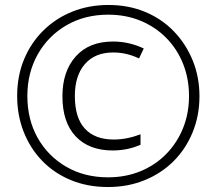

<svg xmlns="http://www.w3.org/2000/svg" viewBox="-20 -743 871 772"><path d="M414 9Q332 9 264.5 -19Q197 -47 149 -97Q101 -147 75 -213.5Q49 -280 49 -357Q49 -438 77 -505Q105 -572 155 -621Q205 -670 271.5 -696.5Q338 -723 416 -723Q497 -723 564 -695Q631 -667 679.5 -616.5Q728 -566 755 -499.5Q782 -433 782 -356Q782 -278 754.5 -211Q727 -144 678 -95Q629 -46 561.5 -18.5Q494 9 414 9ZM414 -30Q486 -30 546 -55Q606 -80 649.5 -125Q693 -170 716.5 -229Q740 -288 740 -357Q740 -426 716.5 -485.5Q693 -545 649.5 -589.5Q606 -634 546.5 -659Q487 -684 415 -684Q320 -684 246.5 -641Q173 -598 131.5 -524Q90 -450 90 -357Q90 -263 131 -189.5Q172 -116 245.5 -73Q319 -30 414 -30ZM433 -138Q338 -138 284.5 -194.5Q231 -251 231 -356Q231 -456 284.5 -516Q338 -576 434 -576Q469 -576 500 -568.5Q531 -561 558 -548L539 -508Q489 -532 435 -532Q362 -532 321.5 -485.5Q281 -439 281 -357Q281 -269 321.5 -225.5Q362 -182 437 -182Q490 -182 545 -203V-161Q493 -138 433 -138Z"/></svg>

Font: Noto Sans Tamil Condensed Light
Style: Regular
Weight: 300
Width: 3
Designer: Jelle Bosma - Monotype Design Team
Foundry: Monotype Imaging Inc.
Version: Version 2.004; ttfautohint (v1.8.4.7-5d5b)